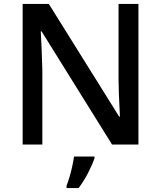

<svg xmlns="http://www.w3.org/2000/svg" viewBox="-20 -734 818 975"><path d="M683 0H549L191 -575H187Q189 -535 191.5 -483Q194 -431 195 -378V0H95V-714H228L585 -142H589Q588 -163 586.5 -195.5Q585 -228 583.5 -264Q582 -300 582 -333V-714H683ZM460 70Q450 99 428 142.5Q406 186 379 221H318V209Q325 191 333 164.5Q341 138 347 110Q353 82 356 61H460Z"/></svg>

Font: Noto Sans Thaana Medium
Style: Regular
Weight: 500
Designer: David Williams
Foundry: Google Inc.
Version: Version 3.001; ttfautohint (v1.8.4.7-5d5b)